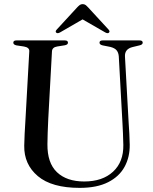

<svg xmlns="http://www.w3.org/2000/svg" viewBox="-20 -896 742 931"><path d="M574 -296 556 -622.5Q554.5 -641 545.5 -652Q536.5 -663 515 -668.5L477.5 -676Q462.5 -679.5 462.5 -689Q462.5 -700 477.5 -700H657Q672 -700 672 -689Q672 -679.5 656.5 -676L623.5 -668Q583.5 -658.5 586 -621L604 -298Q606 -272 607.2 -246.8Q608.5 -221.5 609 -195Q610 -135 584.2 -87.5Q558.5 -40 504.2 -12.5Q450 15 366.5 15Q231 15 163.5 -42Q96 -99 97.5 -189.5Q97.5 -210.5 99.5 -247.5Q101.5 -284.5 103.5 -316.5L122 -647.5Q123 -666 96 -670.5L59.5 -676Q44.5 -679.5 44.5 -689Q44.5 -700 59.5 -700H294.5Q309.5 -700 309.5 -689Q309.5 -679.5 294.5 -676.5L257 -670.5Q233 -666.5 232 -647L214 -319Q212 -281.5 211.2 -251Q210.5 -220.5 210 -197Q209 -106 256.2 -61Q303.5 -16 388.5 -16Q477 -16 528.2 -63.5Q579.5 -111 578 -193.5Q577.5 -226 576.2 -250.8Q575 -275.5 574 -296ZM507.5 -737Q501.5 -732.5 490 -739L380.5 -802L271.5 -739Q260 -732.5 253.5 -737Q246 -743 255 -752.5L354 -860Q361 -867.5 366.8 -871.8Q372.5 -876 381 -876Q389 -876 394.8 -871.8Q400.5 -867.5 407.5 -860L506.5 -752.5Q515 -743 507.5 -737Z"/></svg>

Font: Fraunces 72pt S000
Style: Regular
Weight: 400
Version: Version 1.000; ttfautohint (v1.8.3)